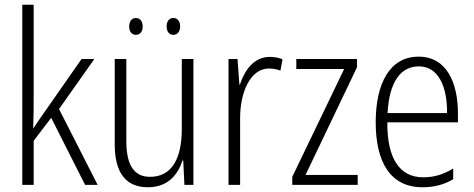

<svg xmlns="http://www.w3.org/2000/svg" viewBox="-20 -780 1999 810"><path d="M122 -380V-760H74V0H122V-186L196 -283L339 0H392L229 -320L378 -531H324L162 -299C147 -278 137 -263 121 -239H120C122 -288 122 -329 122 -380Z M525 -668C525 -648 535 -633 553 -633C571 -633 582 -647 582 -668C582 -690 571 -704 553 -704C535 -704 525 -689 525 -668ZM683 -669C683 -648 693 -633 711 -633C729 -633 740 -647 740 -669C740 -690 729 -704 711 -704C693 -704 683 -689 683 -669ZM796 -531H747V-237C747 -99 697 -34 613 -34C548 -34 513 -80 513 -184V-531H464V-171C464 -51 511 10 604 10C690 10 731 -45 750 -103H753L758 0H796Z M1118 -540C1048 -540 1010 -478 992 -423H990L982 -531H944V0H993V-282C993 -389 1035 -491 1115 -491C1134 -491 1150 -487 1163 -482L1172 -530C1155 -537 1135 -540 1118 -540Z M1489 0V-42H1269L1486 -496V-531H1230V-489H1432L1213 -34V0Z M1746 -541C1625 -541 1565 -429 1565 -264C1565 -96 1627 10 1762 10C1814 10 1855 -2 1892 -24V-69C1848 -43 1811 -32 1765 -32C1665 -32 1613 -113 1614 -264H1912V-300C1912 -432 1864 -541 1746 -541ZM1747 -500C1830 -500 1867 -414 1866 -303H1615C1622 -435 1671 -500 1747 -500Z"/></svg>

Font: Noto Sans Armenian Condensed ExtraLight
Style: Regular
Weight: 200
Width: 3
Designer: Monotype Design Team
Foundry: Monotype Imaging Inc.
Version: Version 2.008